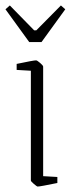

<svg xmlns="http://www.w3.org/2000/svg" viewBox="-29 -673 265 703"><path d="M84 -12V-414L32 -417V-439Q94 -452 103 -452Q107 -452 118 -442.5Q129 -433 129 -429V-28L181 -25V-3Q118 10 109 10Q106 10 95 0.5Q84 -9 84 -12ZM-9 -639 7 -653 96 -562H104L194 -653L210 -639L123 -519H78Z"/></svg>

Font: Grenze ExtraLight
Style: Regular
Weight: 275
Designer: Renata Polastri
Foundry: Omnibus-Type
Version: Version 1.002; ttfautohint (v1.8)